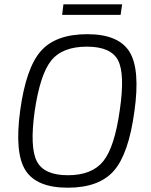

<svg xmlns="http://www.w3.org/2000/svg" viewBox="-20 -861 704 893"><path d="M541 -792H269L275 -841H548ZM386 -702Q531 -702 582 -620.5Q633 -539 605 -342Q578 -144 509 -66Q440 12 295 12Q150 12 98.5 -69Q47 -150 74 -348Q101 -545 170 -623.5Q239 -702 386 -702ZM384 -644Q270 -644 218 -579Q166 -514 141 -342Q118 -175 151.5 -110.5Q185 -46 296 -46Q408 -46 460.5 -111.5Q513 -177 537 -348Q562 -517 529 -580.5Q496 -644 384 -644Z"/></svg>

Font: Exo 2.0 Light
Style: Italic
Weight: 300
Italic angle: -8°
Designer: Natanael Gama
Version: Version 1.001;PS 001.001;hotconv 1.0.70;makeotf.lib2.5.58329